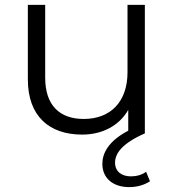

<svg xmlns="http://www.w3.org/2000/svg" viewBox="-20 -546 713 786"><path d="M578 157C562 170 538 176 516 176C479 176 451 157 451 120C451 83 478 42 573 0V-526H502V-250C502 -130 433 -59 323 -59C223 -59 165 -116 165 -228V-526H94V-221C94 -70 182 5 316 5C400 5 468 -32 505 -96V-11C423 32 399 82 399 125C399 183 442 220 509 220C540 220 570 212 594 196Z"/></svg>

Font: Montserrat Lite
Style: Regular
Weight: 400
Designer: Julieta Ulanovsky
Foundry: Julieta Ulanovsky
Version: Version 7.200;PS 007.200;hotconv 1.0.88;makeotf.lib2.5.64775